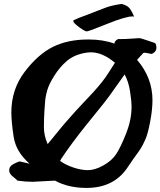

<svg xmlns="http://www.w3.org/2000/svg" viewBox="-20 -921 794 950"><path d="M643.6 -838.9Q640.6 -839.8 635.7 -839.8Q601.6 -839.8 509.8 -802.7Q418 -765.6 409.2 -765.6Q400.4 -765.6 371.6 -786.6Q342.8 -807.6 342.8 -816.4Q342.8 -819.3 344.7 -821.3Q370.1 -833 408.2 -846.7L499 -881.8Q531.2 -894.5 581.1 -901.4Q599.6 -897.5 613.3 -887.7Q627 -877.9 643.6 -838.9ZM596.7 -552.7Q586.9 -540 553.7 -492.2Q520.5 -444.3 495.1 -412.1Q495.1 -412.1 402.3 -296.9Q335 -212.9 283.2 -135.7Q278.3 -126 277.3 -125Q301.8 -106.4 341.3 -92.8Q380.9 -79.1 415 -79.1Q449.2 -79.1 490.7 -102.1Q532.2 -125 554.2 -157.7Q576.2 -190.4 603.5 -259.3Q630.9 -328.1 630.9 -391.6Q630.9 -420.9 623.5 -468.8Q616.2 -516.6 596.7 -552.7ZM548.8 -610.4Q487.3 -662.1 430.7 -662.1Q416 -662.1 400.4 -659.2Q345.7 -649.4 310.5 -619.1Q275.4 -588.9 249 -546.9Q222.7 -504.9 214.4 -476.6Q206.1 -448.2 204.1 -429.2Q202.1 -410.2 199.7 -371.1Q197.3 -332 197.3 -291Q197.3 -250 215.8 -208L296.9 -306.6Q318.4 -332 357.4 -375L442.4 -465.8Q491.2 -519.5 515.1 -558.1Q539.1 -596.7 548.8 -610.4ZM79.1 -122.1 125 -111.3H126Q58.6 -169.9 47.4 -245.1Q36.1 -320.3 36.1 -364.3Q36.1 -478.5 101.6 -564.9Q167 -651.4 240.7 -688.5Q314.5 -725.6 416 -725.6H419.9Q490.2 -725.6 545.9 -705.1Q546.9 -718.8 563.5 -727.5Q604.5 -727.5 633.8 -730Q663.1 -732.4 669.9 -732.4Q676.8 -732.4 747.1 -708Q753.9 -700.2 753.9 -685.5Q753.9 -670.9 744.1 -662.6Q734.4 -654.3 728.5 -654.3L698.2 -660.2Q691.4 -660.2 688.5 -658.2L658.2 -625Q734.4 -536.1 734.4 -425.8Q734.4 -378.9 723.1 -319.3Q711.9 -259.8 699.2 -231Q686.5 -202.1 675.8 -185.5Q665 -168.9 642.6 -138.7L611.3 -92.8Q543.9 8.8 408.2 8.8Q317.4 8.8 252 -27.3L141.6 -21.5Q105.5 -21.5 66.4 -27.3Q60.5 -34.2 48.8 -43Q25.4 -60.5 25.4 -77.1V-78.1Q25.4 -98.6 46.9 -109.4Q70.3 -122.1 79.1 -122.1Z"/></svg>

Font: Essays1743
Style: Medium
Weight: 500
Designer: Based on the typeface in a 1743 English translation of the essays of Montaigne.  PostScript/TrueType font designed by Jo
Version: Version 002.100